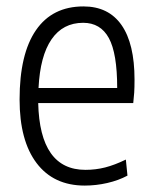

<svg xmlns="http://www.w3.org/2000/svg" viewBox="-20 -569 477 598"><path d="M244 9Q147 9 94 -61Q41 -131 41 -259Q41 -401 92 -475Q143 -549 240 -549Q318 -549 358.5 -491Q399 -433 399 -321Q399 -296 398 -280.5Q397 -265 395 -248H99Q104 -40 246 -40Q278 -40 307.5 -47.5Q337 -55 372 -72L377 -22Q349 -7 314 1Q279 9 244 9ZM239 -498Q176 -498 140.5 -446.5Q105 -395 100 -295H345Q345 -403 319 -450.5Q293 -498 239 -498Z"/></svg>

Font: Encode Sans Compressed
Style: Light
Weight: 300
Designer: Pablo Impallari, Andres Torresi
Foundry: Pablo Impallari, Andres Torresi
Version: Version 1.000; ttfautohint (v1.00) -l 8 -r 50 -G 200 -x 14 -